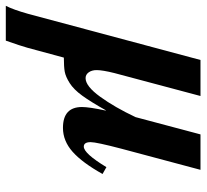

<svg xmlns="http://www.w3.org/2000/svg" viewBox="-126 -444 694 645"><g transform="rotate(90 220.5 -122.0)"><path d="M460 -133 483 -120Q445 -52 408.5 -19.5Q372 13 328 13Q258 13 258 -51Q258 -75 270 -131H269Q241 -81 220 -52Q199 -23 177.5 -9.5Q156 4 139.5 7Q123 10 92 10L59 132Q53 154 35 205H-82Q-69 180 -55 130L100 -449H221L144 -160Q134 -120 134 -100Q134 -84 141.5 -73.5Q149 -63 161 -63Q188 -63 223.5 -112Q259 -161 292 -231L350 -449H469L398 -183Q376 -99 376 -80Q376 -57 391 -57Q414 -57 460 -133Z"/></g></svg>

Font: STIX MathJax Main
Style: Bold Italic
Weight: 700
Italic angle: -16.33°
Designer: MicroPress Inc., with final additions and corrections provided by Coen Hoffman, Elsevier (retired)
Version: Version 1.1.1